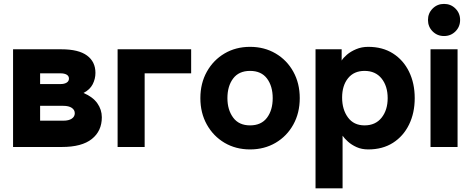

<svg xmlns="http://www.w3.org/2000/svg" viewBox="-20 -764 2446 998"><path d="M414.1 -280.8Q462.4 -260.3 485.8 -227.3Q509.3 -194.3 509.3 -154.3Q509.3 -83 457.3 -41.5Q405.3 0 301.8 0H47.9V-507.8H298.8Q388.7 -507.8 432.4 -475.3Q476.1 -442.9 476.1 -385.3Q476.1 -354 461.7 -325.9Q447.3 -297.9 414.1 -280.8ZM188.5 -382.8V-327.1H294.9Q314.5 -327.1 326.4 -334.5Q338.4 -341.8 338.4 -355.5Q338.4 -369.1 326.4 -376Q314.5 -382.8 294.9 -382.8ZM188.5 -136.7H309.1Q337.4 -136.7 353 -147.2Q368.7 -157.7 368.7 -175.3Q368.7 -192.9 353 -203.4Q337.4 -213.9 309.1 -213.9H188.5Z M591.3 0V-507.8H973.6V-382.8H731.9V0Z M1021.5 -253.9Q1021.5 -331.1 1055.2 -391.4Q1088.9 -451.7 1147.2 -486.1Q1205.6 -520.5 1279.8 -520.5Q1354 -520.5 1412.6 -486.1Q1471.2 -451.7 1504.6 -391.4Q1538.1 -331.1 1538.1 -253.9Q1538.1 -176.8 1504.6 -116.5Q1471.2 -56.2 1412.6 -21.7Q1354 12.7 1279.8 12.7Q1205.6 12.7 1147.2 -21.7Q1088.9 -56.2 1055.2 -116.5Q1021.5 -176.8 1021.5 -253.9ZM1162.1 -253.9Q1162.1 -193.4 1191.9 -152.8Q1221.7 -112.3 1279.8 -112.3Q1337.9 -112.3 1367.7 -151.9Q1397.5 -191.4 1397.5 -253.9Q1397.5 -316.4 1367.7 -356Q1337.9 -395.5 1279.8 -395.5Q1221.7 -395.5 1191.9 -356Q1162.1 -316.4 1162.1 -253.9Z M1760.7 -58.6V214.8H1620.1V-507.8H1755.9V-449.2Q1764.2 -463.4 1783.7 -480Q1803.2 -496.6 1831.5 -508.5Q1859.9 -520.5 1894 -520.5Q1968.8 -520.5 2022.7 -486.1Q2076.7 -451.7 2106.2 -391.4Q2135.7 -331.1 2135.7 -253.9Q2135.7 -176.8 2106.2 -116.5Q2076.7 -56.2 2022.7 -21.7Q1968.8 12.7 1894 12.7Q1859.9 12.7 1833.5 0.7Q1807.1 -11.2 1788.8 -27.8Q1770.5 -44.4 1760.7 -58.6ZM1758.3 -256.8Q1758.3 -194.8 1788.6 -153.6Q1818.8 -112.3 1875 -112.3Q1931.6 -112.3 1963.4 -152.1Q1995.1 -191.9 1995.1 -253.9Q1995.1 -316.4 1963.4 -356Q1931.6 -395.5 1875 -395.5Q1819.8 -395.5 1789.1 -357.4Q1758.3 -319.3 1758.3 -256.8Z M2217.8 0V-507.8H2358.4V0ZM2204.6 -660.2Q2204.6 -695.3 2228.8 -719.5Q2252.9 -743.7 2288.1 -743.7Q2323.2 -743.7 2347.4 -719.5Q2371.6 -695.3 2371.6 -660.2Q2371.6 -625 2347.4 -600.8Q2323.2 -576.7 2288.1 -576.7Q2252.9 -576.7 2228.8 -600.8Q2204.6 -625 2204.6 -660.2Z"/></svg>

Font: Giphurs
Style: Bold
Weight: 700
Version: Version 0.920; ttfautohint (v1.8.4.7-5d5b)